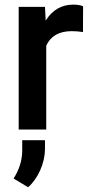

<svg xmlns="http://www.w3.org/2000/svg" viewBox="-20 -558 392 827"><path d="M38.6 0ZM337.4 -419.9Q314 -423.8 289.1 -423.8Q207.5 -423.8 179.2 -361.3V0H60.5V-528.3H173.8L176.8 -469.2Q219.7 -538.1 295.9 -538.1Q321.3 -538.1 337.9 -531.2ZM101.1 248.5 38.6 210.9Q74.2 154.8 75.7 94.7V45.9H173.8V84.5Q173.3 129.9 153.1 175.3Q132.8 220.7 101.1 248.5Z"/></svg>

Font: Roboto Medium
Style: Regular
Weight: 500
Designer: Google
Version: Version 2.134; 2016; ttfautohint (v1.6)